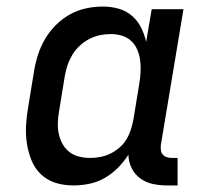

<svg xmlns="http://www.w3.org/2000/svg" viewBox="-20 -558 640 586"><path d="M204 8Q175 8 149.5 0Q124 -8 105 -26Q86 -44 76 -69Q66 -94 62 -120.5Q58 -147 59.5 -175Q61 -203 66 -231L84 -341Q88 -366 96 -391Q104 -416 117.5 -439Q131 -462 150.5 -481.5Q170 -501 193.5 -514Q217 -527 242.5 -532.5Q268 -538 294 -538Q319 -538 342 -531.5Q365 -525 382.5 -510Q400 -495 410.5 -474Q421 -453 426 -430L443 -530H540L471 -116Q470 -108 471 -100Q472 -92 476.5 -86.5Q481 -81 488.5 -78.5Q496 -76 504 -76H522V8H490Q468 8 446.5 3.5Q425 -1 408 -13.5Q391 -26 381.5 -45.5Q372 -65 372 -86Q358 -64 339.5 -45.5Q321 -27 299 -14.5Q277 -2 252.5 3Q228 8 204 8ZM255 -76Q271 -76 286.5 -79Q302 -82 316.5 -89Q331 -96 344 -107Q357 -118 365.5 -132Q374 -146 379 -161.5Q384 -177 387 -192L405 -302Q408 -320 409 -337.5Q410 -355 408 -372Q406 -389 399.5 -405Q393 -421 381 -432.5Q369 -444 352.5 -449Q336 -454 318 -454Q301 -454 284.5 -450.5Q268 -447 252.5 -439Q237 -431 223.5 -418.5Q210 -406 201 -391Q192 -376 186.5 -360Q181 -344 178 -327L160 -217Q157 -200 156.5 -182.5Q156 -165 159.5 -149Q163 -133 171 -118.5Q179 -104 192 -94Q205 -84 221.5 -80Q238 -76 255 -76Z"/></svg>

Font: Iosevka Curly Slab MdEx
Style: Italic
Weight: 500
Width: 7
Italic angle: -9°
Monospace: yes
Designer: Belleve Invis
Foundry: Belleve Invis
Version: Version 11.0.0; ttfautohint (v1.8.3)